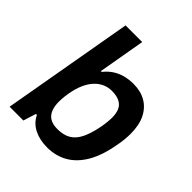

<svg xmlns="http://www.w3.org/2000/svg" viewBox="-201 -853 995 995"><g transform="rotate(45 296.0 -355.5)"><path d="M306 12Q251 12 210 -8.5Q169 -29 149 -70H142L120 0H19L146 -723H268L223 -465H229Q249 -490 273 -506Q297 -522 326.5 -530Q356 -538 390 -538Q442 -538 480.5 -516Q519 -494 540.5 -451Q562 -408 562 -344Q562 -325 560 -303Q558 -281 553 -256Q537 -163 502.5 -104Q468 -45 418 -16.5Q368 12 306 12ZM276 -93Q321 -93 350 -110.5Q379 -128 397 -164.5Q415 -201 426 -257Q430 -276 431.5 -289.5Q433 -303 434 -314Q435 -325 435 -334Q435 -368 425 -389.5Q415 -411 393 -422Q371 -433 336 -433Q308 -433 284 -422Q260 -411 241 -390Q222 -369 208.5 -338.5Q195 -308 188 -269Q185 -253 183.5 -240Q182 -227 181.5 -217.5Q181 -208 181 -199Q181 -165 191 -141Q201 -117 222 -105Q243 -93 276 -93Z"/></g></svg>

Font: Archivo SemiBold SemiBold
Style: Italic
Weight: 600
Italic angle: -10°
Version: Version 2.001